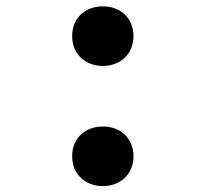

<svg xmlns="http://www.w3.org/2000/svg" viewBox="-20 -586 660 620"><path d="M312 15C366.5 15 411 -21.5 411 -81.5C411 -142 366.5 -177.5 312 -177.5C257.5 -177.5 213 -142 213 -81.5C213 -21.5 257.5 15 312 15ZM213 -469.5C213 -409.5 257.5 -373 312 -373C366.5 -373 411 -409.5 411 -469.5C411 -530 366.5 -565.5 312 -565.5C257.5 -565.5 213 -530 213 -469.5Z"/></svg>

Font: Monaspace Krypton Medium
Style: Regular
Weight: 500
Designer: Riley Cran & the Lettermatic Team
Foundry: Lettermatic
Version: Version 1.101 (Monaspace Krypton)